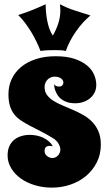

<svg xmlns="http://www.w3.org/2000/svg" viewBox="-20 -836 496 887"><path d="M424.8 -443.8Q424.8 -424.3 417 -408.7Q409.2 -393.1 396 -382.1Q382.8 -371.1 365.2 -365Q347.7 -358.9 328.1 -358.9Q305.7 -358.9 289.8 -364.3Q273.9 -369.6 262.9 -378.2Q252 -386.7 245.6 -397.2Q239.3 -407.7 235.6 -417.5Q231.9 -427.2 231 -435.5Q230 -443.8 230 -448.2Q234.4 -439.9 241.2 -438Q248 -436 252 -436Q263.2 -436 268.1 -441.9Q272.9 -447.8 272.9 -454.1Q272.9 -458 271 -462.9Q269 -467.8 264.2 -471.9Q259.3 -476.1 251.5 -479Q243.7 -481.9 231.9 -481.9Q224.6 -481.9 216.3 -479Q208 -476.1 201.4 -470Q194.8 -463.9 190.4 -454.8Q186 -445.8 186 -434.1Q186 -412.1 197.3 -397Q208.5 -381.8 226.8 -370.4Q245.1 -358.9 268.3 -349.1Q291.5 -339.4 315.9 -328.9Q340.3 -318.4 363.5 -305.4Q386.7 -292.5 405 -273.9Q423.3 -255.4 434.6 -229.5Q445.8 -203.6 445.8 -168Q445.8 -122.6 427.2 -85.9Q408.7 -49.3 377.7 -23.2Q346.7 2.9 305.7 16.8Q264.6 30.8 219.2 30.8Q177.7 30.8 140.6 19.5Q103.5 8.3 75.7 -11.7Q47.9 -31.7 31.5 -59.1Q15.1 -86.4 15.1 -118.2Q15.1 -142.1 22.9 -159.9Q30.8 -177.7 44.7 -189.5Q58.6 -201.2 77.4 -207Q96.2 -212.9 118.2 -212.9Q134.3 -212.9 150.4 -209.5Q166.5 -206.1 180.7 -199.2Q194.8 -192.4 206.1 -182.6Q217.3 -172.9 224.1 -160.2Q220.2 -161.1 216.6 -161.6Q212.9 -162.1 209 -162.1Q198.2 -162.1 192.1 -156.5Q186 -150.9 186 -138.2Q186 -124.5 197.3 -115.2Q208.5 -106 222.2 -106Q230 -106 236.8 -109.4Q243.7 -112.8 248.5 -118.4Q253.4 -124 256.1 -130.9Q258.8 -137.7 258.8 -145Q258.8 -157.7 250.2 -172.4Q241.7 -187 226.1 -196.8Q195.3 -215.8 168 -229.5Q140.6 -243.2 117.7 -255.4Q94.7 -267.6 76.4 -279.8Q58.1 -292 45.4 -308.3Q32.7 -324.7 25.9 -346.9Q19 -369.1 19 -400.9Q19 -438.5 33.9 -470.5Q48.8 -502.4 76.7 -525.9Q104.5 -549.3 145 -562.7Q185.5 -576.2 236.8 -576.2Q289.1 -576.2 325 -564Q360.8 -551.8 383.1 -532.7Q405.3 -513.7 415 -490.2Q424.8 -466.8 424.8 -443.8ZM397.9 -764.6Q379.9 -750 362.8 -731Q345.7 -711.9 330.6 -690.2Q315.4 -668.5 303.5 -645.5Q291.5 -622.6 284.2 -600.6Q271.5 -603.5 257.6 -604Q243.7 -604.5 231 -604.5Q214.4 -604.5 198.5 -603.8Q182.6 -603 167 -600.6Q159.2 -621.1 148.2 -644Q137.2 -667 123.8 -689Q110.4 -710.9 95.2 -731Q80.1 -751 64 -766.6Q96.2 -776.4 128.2 -789.3Q160.2 -802.2 190.9 -816.4Q190.9 -799.3 192.6 -780Q194.3 -760.7 198 -741.2Q201.7 -721.7 208 -703.6Q214.4 -685.5 224.1 -671.4Q239.3 -697.8 249 -727.1Q258.8 -756.3 258.8 -786.6Q258.8 -793.9 258.3 -801.5Q257.8 -809.1 256.8 -816.4Q289.1 -799.3 325.9 -787.4Q362.8 -775.4 397.9 -764.6Z"/></svg>

Font: Spicy Rice
Style: Regular
Weight: 400
Version: Version 1.000